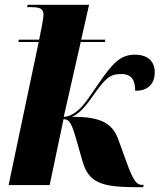

<svg xmlns="http://www.w3.org/2000/svg" viewBox="-20 -775 677 804"><path d="M548 9H579L582 -1H574C553 -1 539 -16 511 -93L475 -192C449 -263 396 -286 281 -286C307 -296 332 -320 368 -372C421 -447 439 -465 488 -465C534 -465 546 -436 546 -395C601 -394 628 -425 628 -473C628 -515 602 -546 545 -546C486 -546 453 -513 395 -428C353 -368 332 -333 304 -311C286 -296 267 -286 247 -286L318 -599H419L421 -609H320L353 -755H96L93 -745H115C153 -745 162 -734 162 -712C162 -703 159 -682 144 -609H59L57 -599H142L16 0H188L246 -276C272 -276 281 -255 301 -186L326 -98C352 -8 409 8 548 9Z"/></svg>

Font: Noto Serif Display ExtraBold
Style: Italic
Weight: 800
Italic angle: -12°
Designer: Monotype Design Team
Foundry: Monotype Imaging Inc.
Version: Version 2.009